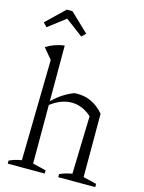

<svg xmlns="http://www.w3.org/2000/svg" viewBox="-136 -1018 826 1098"><g transform="rotate(15 276.5 -469.0)"><path d="M21 0V-18Q35 -25 52.5 -30.5Q70 -36 94 -40L105 -636L53 -699Q78 -714 104.5 -723.5Q131 -733 161 -737V-407Q215 -461 284 -488Q293 -489 304 -489Q349 -489 387.5 -470.5Q426 -452 460 -413V-38L539 -19V0H320V-18Q334 -25 351.5 -30.5Q369 -36 393 -40L403 -383Q348 -432 285 -432Q223 -432 161 -385V-38L240 -19V0ZM153 -938 262 -834 239 -811 135 -889 33 -811 11 -834 119 -938Z"/></g></svg>

Font: Piazzolla Light
Style: Regular
Weight: 300
Designer: Juan Pablo del Peral
Foundry: Huerta Tipografica
Version: Version 1.330